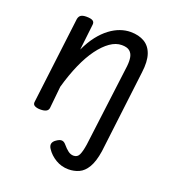

<svg xmlns="http://www.w3.org/2000/svg" viewBox="-140 -626 892 988"><g transform="rotate(20 306.5 -132.0)"><path d="M477 109Q468 167 449 199Q430 231 403.5 243Q377 255 346 255Q308 255 276 236Q244 217 225 188Q215 173 218 160.5Q221 148 236 138Q253 126 265 127Q277 128 287 140Q303 159 317 169.5Q331 180 347 180Q368 180 377 161Q386 142 392 103L449 -348Q452 -377 448 -397Q444 -417 430 -428.5Q416 -440 387 -440Q355 -440 323.5 -418Q292 -396 262.5 -356Q233 -316 207.5 -258.5Q182 -201 162 -130L150 -11Q149 2 138 8.5Q127 15 105 15Q86 15 74 8.5Q62 2 65 -14L123 -487Q126 -502 136 -508.5Q146 -515 166 -515Q192 -515 202 -507.5Q212 -500 209 -484L193 -345Q215 -392 240.5 -424.5Q266 -457 294 -478Q322 -499 350.5 -509Q379 -519 407 -519Q452 -519 483 -500.5Q514 -482 527 -443.5Q540 -405 532 -344Z"/></g></svg>

Font: Playwrite GB S
Style: Italic
Weight: 400
Italic angle: -7°
Designer: Veronika Burian, José Scaglione
Foundry: TypeTogether
Version: Version 1.000